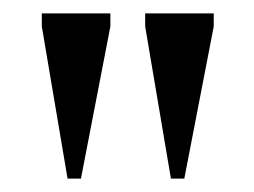

<svg xmlns="http://www.w3.org/2000/svg" viewBox="-20 -725 380 287"><path d="M81 -458 42.5 -685.5V-705H145V-685.5L101 -458ZM235.5 -458 197 -685.5V-705H299.5V-685.5L255.5 -458Z"/></svg>

Font: Newsreader 60pt
Style: Regular
Weight: 400
Designer: Hugues Gentile
Foundry: Production Type
Version: Version 1.003